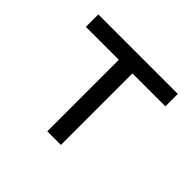

<svg xmlns="http://www.w3.org/2000/svg" viewBox="-126 -678 837 837"><g transform="rotate(45 293.0 -259.0)"><path d="M251 0V-440.9H47.9V-517.6H538.1V-440.9H335V0Z"/></g></svg>

Font: Cascadia Code PL SemiLight
Style: Regular
Weight: 350
Monospace: yes
Designer: Aaron Bell
Foundry: Saja Typeworks
Version: Version 2404.023; ttfautohint (v1.8.4)